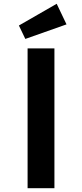

<svg xmlns="http://www.w3.org/2000/svg" viewBox="-20 -996 436 1016"><path d="M126 0V-740H268V0ZM114 -790 80 -861 280 -976 332 -867Z"/></svg>

Font: Lexend Exa SemiBold
Style: Regular
Weight: 600
Designer: Bonnie Shaver-Troup, Thomas Jockin
Foundry: Lexend
Version: Version 1.007